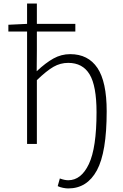

<svg xmlns="http://www.w3.org/2000/svg" viewBox="-20 -808 688 1078"><path d="M304 237 316 194Q343 204 363 204Q436 204 479 113Q522 22 522 -178Q522 -326 483 -390.5Q444 -455 363 -455Q319 -455 280.5 -433Q242 -411 187 -358V0H132V-631H27V-669L132 -674V-788H187V-674H403V-631H187V-523L186 -408Q236 -455 280 -479.5Q324 -504 374 -504Q475 -504 527 -426.5Q579 -349 579 -183Q579 47 524 148.5Q469 250 363 250Q350 250 333 246.5Q316 243 304 237Z"/></svg>

Font: Nebula Sans Light
Style: Regular
Weight: 300
Designer: Paul D. Hunt for Adobe (as Source Sans)
Foundry: Nebula Entertainment & Broadcasting LLC
Version: Version 1.010